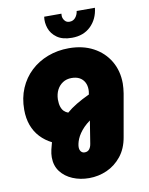

<svg xmlns="http://www.w3.org/2000/svg" viewBox="-100 -800 842 1088"><g transform="rotate(-10 320.5 -255.5)"><path d="M324 217Q273 217 230 199Q187 181 161 147Q135 113 135 64Q135 44 140.5 20Q146 -4 151 -20Q113 -39 85 -69Q57 -99 42.5 -139Q28 -179 28 -228Q28 -296 51.5 -351Q75 -406 117 -445.5Q159 -485 215.5 -506.5Q272 -528 337 -528Q417 -528 477 -496Q537 -464 570.5 -407.5Q604 -351 604 -278Q604 -265 602.5 -250.5Q601 -236 599 -222L556 22Q545 87 510 130.5Q475 174 426.5 195.5Q378 217 324 217ZM324 69Q341 69 350.5 57.5Q360 46 363 27L384 -104Q363 -89 348 -73.5Q333 -58 322.5 -42.5Q312 -27 306 -12.5Q300 2 297.5 14Q295 26 295 34Q295 50 303 59.5Q311 69 324 69ZM271 -169Q295 -190 328 -210Q361 -230 404 -250L405 -257Q406 -262 406.5 -267.5Q407 -273 407 -277Q407 -302 397 -320.5Q387 -339 368.5 -349Q350 -359 323 -359Q294 -359 272.5 -345Q251 -331 239 -307.5Q227 -284 226 -253Q226 -228 231.5 -211Q237 -194 247 -184Q257 -174 271 -169ZM366 -583Q312 -583 280.5 -605.5Q249 -628 237.5 -661.5Q226 -695 231 -728H330Q328 -713 332.5 -701Q337 -689 346 -682Q355 -675 368 -675Q389 -675 402 -690.5Q415 -706 418 -728H523Q516 -664 474.5 -623.5Q433 -583 366 -583Z"/></g></svg>

Font: MuseoModerno Black
Style: Italic
Weight: 900
Italic angle: -9°
Designer: Pablo Cosgaya, Héctor Gatti, Marcela Romero, and the Authors of The MuseoModerno Project.
Foundry: Omnibus-Type Team
Version: Version 1.003